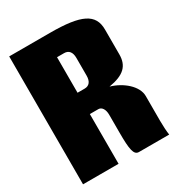

<svg xmlns="http://www.w3.org/2000/svg" viewBox="-173 -828 861 936"><g transform="rotate(-30 257.5 -360.0)"><path d="M220 -600H260C286 -600 300 -582 300 -550V-450C300 -418 286 -400 260 -400H220ZM20 -720V0H220V-280H268C287 -280 300 -260 300 -230V-130C300 -35 306 0 335 0H505C502 -20 500 -49 500 -80V-220C500 -276 437 -329 370 -348C456 -362 490 -396 490 -460V-600C490 -688 425 -720 250 -720Z"/></g></svg>

Font: MikodacsPCS
Style: Regular
Weight: 900
Designer: gluk (gluksza@wp.pl)
Foundry: gluk (gluksza@wp.pl)
Version: Version 0.27